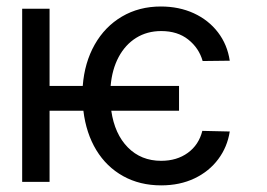

<svg xmlns="http://www.w3.org/2000/svg" viewBox="-20 -557 818 588"><path d="M528.3 -217.8H320.8Q331.1 -146.5 371.6 -105.5Q412.1 -64.5 473.6 -64.5Q521.5 -64.5 555.2 -88.9Q588.9 -113.3 599.6 -156.2L683.6 -154.3Q676.3 -106.9 648.4 -69.6Q620.6 -32.2 575.7 -10.7Q530.8 10.7 473.6 10.7Q408.2 10.7 357.2 -17.6Q306.2 -45.9 274.9 -97.4Q243.7 -148.9 235.4 -217.8H131.8V0H47.9V-530.3H131.8V-293.9H233.4Q238.8 -365.2 270 -420.4Q301.3 -475.6 353.5 -506.3Q405.8 -537.1 472.7 -537.1Q528.3 -537.1 573.5 -516.4Q618.7 -495.6 647.5 -458Q676.3 -420.4 683.6 -371.1L600.6 -370.1Q589.4 -409.7 556.6 -435.8Q523.9 -461.9 473.6 -461.9Q430.7 -461.9 397.2 -441.2Q363.8 -420.4 343.5 -382.6Q323.2 -344.7 318.8 -293.9H528.3Z"/></svg>

Font: Pretendard
Style: Regular
Weight: 400
Designer: Base glyphs from Inter by Rasmus Andersson; Hangeul glyphs from Noto Sans CJK(Source Han Sans) by Jang Soo-young and Kan
Foundry: Kil Hyung-jin
Version: Version 1.309